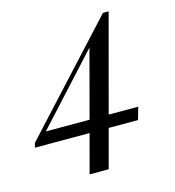

<svg xmlns="http://www.w3.org/2000/svg" viewBox="-153 -615 769 843"><g transform="rotate(-15 232.0 -194.0)"><path d="M284.7 -34.2 237.8 141.1H150.9L197.8 -34.2H-50.8L-44.9 -55.2L391.1 -528.8H417L299.8 -90.8H434.1L418 -34.2ZM294.4 -397 14.2 -90.8H212.9Z"/></g></svg>

Font: TypoPRO Playfair Display
Style: Italic
Weight: 400
Italic angle: -14°
Designer: Claus Eggers Sørensen
Foundry: Claus Eggers Sørensen
Version: Version 1.004;PS 001.004;hotconv 1.0.70;makeotf.lib2.5.58329